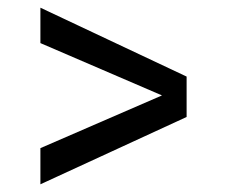

<svg xmlns="http://www.w3.org/2000/svg" viewBox="-20 -584 590 499"><path d="M85 -105V-199L401 -336L85 -472V-564L465 -385V-280Z"/></svg>

Font: Share Tech
Style: Regular
Weight: 400
Designer: Ralph du Carrois
Foundry: Carrois Type Design
Version: Version 1.100